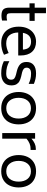

<svg xmlns="http://www.w3.org/2000/svg" viewBox="1198 -1974 793 3230"><g transform="rotate(90 1595.0 -359.5)"><path d="M203 -459V-143Q203 -103 215.5 -88.5Q228 -74 262 -74Q292 -74 326 -82V3Q281 13 246 13Q170 13 139.5 -18Q109 -49 109 -122V-459H37V-546H109V-736H203V-546H331V-459Z M713 -67Q786 -67 873 -108L902 -30Q811 17 705 17Q617 17 555 -20Q493 -57 461 -123Q429 -189 429 -277Q429 -370 462.5 -435.5Q496 -501 553 -535Q610 -569 681 -569Q790 -569 852 -501Q914 -433 914 -306V-269H527Q529 -177 573 -122Q617 -67 713 -67ZM533 -348H815Q810 -418 777 -451.5Q744 -485 681 -485Q557 -485 533 -348Z M1010 -27V-120Q1105 -67 1216 -67Q1272 -67 1296.5 -89.5Q1321 -112 1321 -149Q1321 -185 1301.5 -202Q1282 -219 1238 -231L1173 -247Q1103 -264 1063 -301Q1023 -338 1023 -410Q1023 -485 1072 -527Q1121 -569 1216 -569Q1265 -569 1307 -559.5Q1349 -550 1391 -533V-445Q1350 -464 1310 -474.5Q1270 -485 1219 -485Q1166 -485 1142.5 -464.5Q1119 -444 1119 -413Q1119 -379 1139.5 -361.5Q1160 -344 1199 -334L1265 -319Q1315 -307 1347.5 -289Q1380 -271 1398.5 -238.5Q1417 -206 1417 -152Q1417 -71 1362.5 -27Q1308 17 1216 17Q1155 17 1108 7Q1061 -3 1010 -27Z M1528 -276Q1528 -359 1559 -425.5Q1590 -492 1651.5 -530.5Q1713 -569 1801 -569Q1889 -569 1950.5 -530.5Q2012 -492 2042.5 -425.5Q2073 -359 2073 -276Q2073 -193 2042.5 -126.5Q2012 -60 1950.5 -21.5Q1889 17 1801 17Q1713 17 1651.5 -21.5Q1590 -60 1559 -126.5Q1528 -193 1528 -276ZM1975 -276Q1975 -368 1929.5 -425.5Q1884 -483 1801 -483Q1718 -483 1672 -425.5Q1626 -368 1626 -276Q1626 -184 1672 -126Q1718 -68 1801 -68Q1884 -68 1929.5 -126Q1975 -184 1975 -276Z M2503 -565V-477H2480Q2394 -477 2313 -408V0H2219V-553H2313V-491Q2395 -565 2480 -565Z M2589 -276Q2589 -359 2620 -425.5Q2651 -492 2712.5 -530.5Q2774 -569 2862 -569Q2950 -569 3011.5 -530.5Q3073 -492 3103.5 -425.5Q3134 -359 3134 -276Q3134 -193 3103.5 -126.5Q3073 -60 3011.5 -21.5Q2950 17 2862 17Q2774 17 2712.5 -21.5Q2651 -60 2620 -126.5Q2589 -193 2589 -276ZM3036 -276Q3036 -368 2990.5 -425.5Q2945 -483 2862 -483Q2779 -483 2733 -425.5Q2687 -368 2687 -276Q2687 -184 2733 -126Q2779 -68 2862 -68Q2945 -68 2990.5 -126Q3036 -184 3036 -276Z"/></g></svg>

Font: Biryani
Style: Regular
Weight: 400
Designer: Dan Reynolds and Mathieu Réguer
Foundry: Dan Reynolds and Mathieu Réguer
Version: Version 1.004; ttfautohint (v1.1) -l 5 -r 5 -G 72 -x 0 -D la